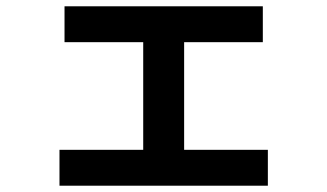

<svg xmlns="http://www.w3.org/2000/svg" viewBox="-20 -585 1040 610"><path d="M169 5V-109H435V-451H185V-565H815V-451H565V-109H831V5Z"/></svg>

Font: M PLUS 2 Thin
Style: Bold
Weight: 700
Version: Version 1.001